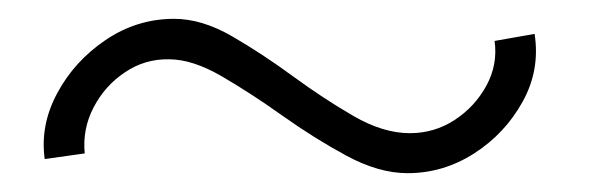

<svg xmlns="http://www.w3.org/2000/svg" viewBox="-20 -402 630 204"><path d="M413 -218Q382.5 -218 348.2 -236.5Q314 -255 280.2 -279Q246.5 -303 215.5 -321Q184.5 -339 159.5 -339Q134 -339.5 112.8 -325.2Q91.5 -311 79.5 -288Q67.5 -265 70 -239L27.5 -233Q22.5 -269 40.8 -303Q59 -337 92.2 -359.5Q125.5 -382 165 -382Q194.5 -382 226.5 -363.5Q258.5 -345 291.2 -321Q324 -297 355.5 -278.8Q387 -260.5 415.5 -260.5Q441.5 -260.5 463 -274.5Q484.5 -288.5 496.8 -311Q509 -333.5 505.5 -358.5L548 -366Q554 -327.5 535.2 -293.8Q516.5 -260 483.8 -239Q451 -218 413 -218Z"/></svg>

Font: Urbanist ExtraLight
Style: Italic
Weight: 250
Version: Version 1.303